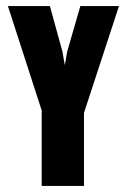

<svg xmlns="http://www.w3.org/2000/svg" viewBox="-20 -611 417 631"><path d="M117 0V-248L6 -591H144L185 -442L193 -397L201 -442L244 -591H371L256 -240V0Z"/></svg>

Font: Alumni Sans ExtraBold
Style: Regular
Weight: 800
Designer: Robert E. Leuschke
Foundry: Robert E. Leuschke
Version: Version 1.018